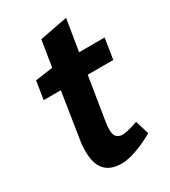

<svg xmlns="http://www.w3.org/2000/svg" viewBox="-174 -776 770 872"><g transform="rotate(-30 211.0 -340.0)"><path d="M205 10C264 10 349 -33 376 -50L354 -122C354 -122 302 -102 273 -102C244 -102 231 -119 231 -151C231 -165 232 -178 236 -200L271 -417H405L422 -525H288L315 -690L169 -662L147 -525L55 -512L40 -417H130L93 -181C89 -159 88 -139 88 -121C88 -35 124 10 205 10Z"/></g></svg>

Font: Bitter
Style: Bold Italic
Weight: 700
Designer: Sol Matas
Foundry: Sol Matas
Version: Version 1.002